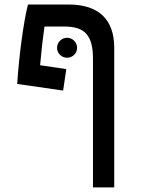

<svg xmlns="http://www.w3.org/2000/svg" viewBox="-20 -606 626 851"><path d="M392.1 224.6H486.3V-395C486.3 -519 417.5 -585.9 285.6 -585.9H104C84.5 -510.7 64.5 -360.8 56.2 -233.9L259.8 -204.6L273.9 -299.8L157.7 -316.9C163.6 -383.3 170.4 -442.4 177.2 -488.3H266.1C354 -488.3 392.1 -451.2 392.1 -345.7ZM277.3 -350.1C301.8 -350.1 321.8 -369.6 321.8 -394C321.8 -418.5 301.8 -438.5 277.3 -438.5C252.9 -438.5 232.9 -418.5 232.9 -394C232.9 -369.6 252.9 -350.1 277.3 -350.1Z"/></svg>

Font: Cascadia Code PL
Style: Regular
Weight: 400
Monospace: yes
Designer: Aaron Bell
Foundry: Saja Typeworks
Version: Version 2404.023